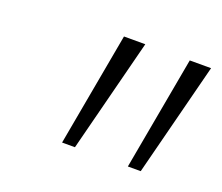

<svg xmlns="http://www.w3.org/2000/svg" viewBox="-65 -749 568 491"><g transform="rotate(20 218.5 -503.5)"><path d="M198 -658H256L177 -349H142ZM377 -658H435L356 -349H321Z"/></g></svg>

Font: Ysabeau Semilight
Style: Italic
Weight: 300
Italic angle: -12°
Designer: Christian Thalmann (Catharsis Fonts)
Version: Version 0.003